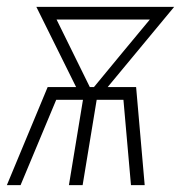

<svg xmlns="http://www.w3.org/2000/svg" viewBox="-27 -540 547 560"><path d="M-7 0 112 -286H195L79 -520H481L287 -286H370L395 0H355L333 -249H255L214 0H174L215 -249H137L33 0ZM235 -286H247L327 -383L410 -483H138Z"/></svg>

Font: Iosevka Curly Extralight
Style: Italic
Weight: 200
Italic angle: -9°
Monospace: yes
Designer: Belleve Invis
Foundry: Belleve Invis
Version: Version 22.1.2; ttfautohint (v1.8.4)